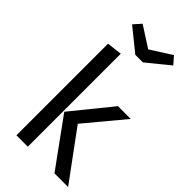

<svg xmlns="http://www.w3.org/2000/svg" viewBox="-293 -1027 1095 1095"><g transform="rotate(45 254.5 -479.5)"><path d="M92 -739V0H184V-750ZM399 0H509L293 -294L487 -527H384L190 -288ZM247 -804H308L443 -914L404 -959L277 -878L151 -959L111 -914Z"/></g></svg>

Font: FiraGO Unicode
Style: Regular
Weight: 400
Designer: bBox Type
Foundry: bBox Type GmbH
Version: Version 1.001;PS 001.001;hotconv 1.0.88;makeotf.lib2.5.64775